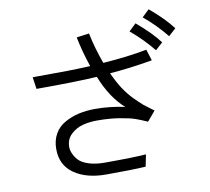

<svg xmlns="http://www.w3.org/2000/svg" viewBox="-92 -932 1184 1085"><g transform="rotate(-10 500.0 -390.0)"><path d="M117.2 -564.5Q347.7 -564.5 448.2 -570.3Q418 -658.2 401.4 -743.2Q425.8 -746.1 473.6 -752.9Q491.2 -666 524.4 -575.2Q666 -585 776.4 -606.4Q783.2 -585 796.9 -542Q661.1 -518.6 551.8 -510.7Q574.2 -460.9 599.6 -420.9Q626 -380.9 655.3 -350.6Q684.6 -321.3 707 -301.8Q730.5 -283.2 762.7 -259.8Q747.1 -241.2 715.8 -204.1Q675.8 -221.7 648.4 -231.4Q621.1 -241.2 562.5 -251Q504.9 -260.7 434.6 -260.7Q389.6 -260.7 351.6 -251Q312.5 -241.2 282.2 -212.9Q252 -184.6 252 -140.6Q252 -123 259.8 -104.5Q267.6 -85 285.2 -64.5Q303.7 -43.9 342.8 -31.2Q380.9 -18.6 433.6 -18.6Q600.6 -18.6 671.9 -24.4Q667 -2 658.2 43.9Q578.1 48.8 430.7 48.8Q318.4 48.8 248 0Q177.7 -48.8 177.7 -141.6Q177.7 -191.4 199.2 -228.5Q220.7 -265.6 257.8 -286.1Q295.9 -307.6 339.8 -317.4Q383.8 -327.1 434.6 -327.1Q517.6 -327.1 603.5 -308.6Q524.4 -377.9 474.6 -503.9Q355.5 -496.1 127 -496.1Q124 -518.6 117.2 -564.5ZM788.1 -790Q798.8 -799.8 829.1 -829.1Q914.1 -757.8 959 -697.3Q945.3 -684.6 917 -659.2Q860.4 -729.5 788.1 -790ZM701.2 -724.6Q711.9 -734.4 742.2 -763.7Q827.1 -692.4 872.1 -631.8Q858.4 -619.1 830.1 -593.8Q773.4 -664.1 701.2 -724.6Z"/></g></svg>

Font: Gothic A1
Style: Regular
Weight: 400
Designer: HanYang I&C Co.,Ltd.
Version: Version 2.50